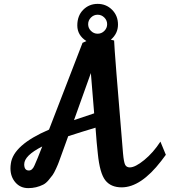

<svg xmlns="http://www.w3.org/2000/svg" viewBox="-20 -965 876 991"><path d="M608 2Q552 2 523.5 -34.5Q495 -71 485 -171Q479 -223 473 -306Q403 -285 332 -262L298 -168Q288 -141 284 -129.5Q280 -118 269.5 -95Q259 -72 251.5 -61.5Q244 -51 230.5 -35Q217 -19 203 -12Q167 6 126 6Q85 6 59.5 -23.5Q34 -53 34 -96Q34 -108 36 -121Q49 -217 233 -296Q285 -429 406 -744L426 -753Q379 -783 379 -833.5Q379 -884 409.5 -914.5Q440 -945 484 -945Q528 -945 558.5 -914.5Q589 -884 589 -838Q589 -792 552 -760L569 -756Q570 -709 615 -173Q619 -128 626 -114.5Q633 -101 650 -101Q678 -101 724.5 -139Q771 -177 808 -234L836 -166L812 -134Q707 2 608 2ZM518.5 -874.5Q504 -889 484 -889Q464 -889 449.5 -874.5Q435 -860 435 -840Q435 -820 449.5 -805.5Q464 -791 484 -791Q504 -791 518.5 -805.5Q533 -820 533 -840Q533 -860 518.5 -874.5ZM449 -588 362 -345Q432 -369 466 -380ZM105 -117Q105 -85 129 -85Q147 -85 158 -111Q171 -139 198 -209Q105 -162 105 -117Z"/></svg>

Font: Lily Script One
Style: Regular
Weight: 400
Designer: Julia Petretta
Foundry: Julia Petretta
Version: Version 1.002;PS 001.001;hotconv 1.0.70;makeotf.lib2.5.58329